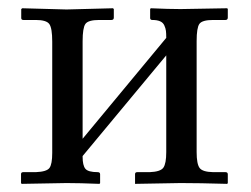

<svg xmlns="http://www.w3.org/2000/svg" viewBox="-20 -451 617 472"><path d="M143.6 -427.7 257.8 -430.7 259.8 -428.7V-407.7Q259.8 -401.9 253.9 -401.9H223.6Q196.8 -401.9 189.9 -392.1Q183.1 -382.3 183.1 -349.6V-109.9L388.7 -357.9Q388.7 -369.1 387.9 -375.2Q387.2 -381.3 384 -388.4Q380.9 -395.5 373.5 -398.7Q366.2 -401.9 354.5 -401.9Q349.1 -401.9 349.1 -406.7V-428.7L350.6 -430.7Q395 -428.7 423.8 -428.7L538.6 -430.7L540 -428.7V-407.7Q540 -401.9 534.2 -401.9H503.9Q477.1 -401.9 470.2 -392.3Q463.4 -382.8 463.4 -350.1V-77.1Q463.4 -47.9 470.7 -38.1Q478 -28.3 503.9 -27.8H534.2Q540 -27.8 540 -22.5V-1L538.6 1Q468.8 -1 423.8 -1L312 1V-1V-22.9Q312 -27.8 317.4 -27.8H348.1Q374.5 -28.8 381.6 -38.8Q388.7 -48.8 388.7 -77.1V-314.9L183.1 -67.4V-65.4Q183.1 -44.4 189.9 -36.1Q196.8 -27.8 220.2 -27.8Q226.1 -27.8 226.1 -22.5V-1L224.6 1Q175.3 -1 143.6 -1L33.2 1L31.7 -1V-22.9Q31.7 -27.8 37.1 -27.8H67.9Q94.7 -28.8 101.6 -38.1Q108.4 -47.4 108.4 -75.2V-348.6Q108.4 -381.8 101.3 -391.8Q94.2 -401.9 67.9 -401.9H37.6Q32.2 -401.9 32.2 -406.7V-428.7L34.7 -430.7Z"/></svg>

Font: Libertinage
Style: b
Weight: 400
Designer: OSP
Foundry: OSP
Version: Version 1.0; 2008; OFL relea